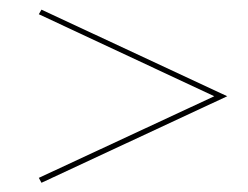

<svg xmlns="http://www.w3.org/2000/svg" viewBox="-20 -418 525 406"><path d="M67.7 -31.5 62.1 -41.9 433.1 -214.5 62.1 -387.9 67.7 -397.6 460.5 -214.5Z"/></svg>

Font: Playfair 144pt SemiCondensed ExtraBold
Style: Regular
Weight: 800
Width: 4
Designer: Claus Eggers Sørensen
Foundry: Claus Eggers Sørensen
Version: Version 2.203